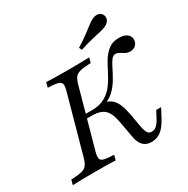

<svg xmlns="http://www.w3.org/2000/svg" viewBox="-177 -906 1045 1069"><g transform="rotate(-30 345.5 -372.0)"><path d="M497.6 11.3Q464.5 11.3 445.2 -7.3Q425.8 -25.8 418.5 -62.9L399.2 -169.4Q391.9 -211.3 378.6 -235.9Q365.3 -260.5 342.3 -271.4Q319.4 -282.3 280.6 -282.3H238.7L245.2 -308.1H295.2Q347.6 -308.1 381.9 -328.2Q416.1 -348.4 438.7 -379.4Q461.3 -410.5 478.6 -445.6Q496 -480.6 514.9 -511.7Q533.9 -542.7 560.5 -562.5Q587.1 -582.3 627.4 -582.3Q658.9 -582.3 677.4 -569Q696 -555.6 696 -532.3Q696 -512.1 681.9 -498.4Q667.7 -484.7 646.8 -484.7Q628.2 -484.7 614.9 -492.3Q601.6 -500 589.9 -507.3Q578.2 -514.5 565.3 -514.5Q550 -514.5 537.5 -497.2Q525 -479.8 511.7 -452.4Q498.4 -425 480.6 -394.8Q462.9 -364.5 437.5 -339.5Q412.1 -314.5 375.8 -301.6L381.5 -311.3Q409.7 -303.2 426.6 -286.7Q443.5 -270.2 454 -242.7Q464.5 -215.3 471.8 -174.2L487.1 -87.1Q492.7 -61.3 501.2 -49.6Q509.7 -37.9 525 -37.9Q542.7 -37.9 556.5 -49.6Q570.2 -61.3 583.1 -85.5L607.3 -130.6H638.7L607.3 -71.8Q583.9 -28.2 557.7 -8.5Q531.5 11.3 497.6 11.3ZM-4.8 0 4 -31.5Q48.4 -33.1 71.4 -38.7Q94.4 -44.4 105.2 -58.5Q116.1 -72.6 124.2 -100.8L226.6 -470.2Q234.7 -499.2 231.9 -512.9Q229 -526.6 208.9 -532.7Q188.7 -538.7 146 -539.5L154 -571Q175.8 -570.2 210.9 -569.4Q246 -568.5 290.3 -568.5Q333.1 -568.5 369.8 -569.4Q406.5 -570.2 430.6 -571L421.8 -539.5Q377.4 -537.9 354.4 -532.3Q331.5 -526.6 320.6 -512.9Q309.7 -499.2 301.6 -470.2L199.2 -100.8Q191.1 -71.8 194 -57.7Q196.8 -43.5 216.9 -38.3Q237.1 -33.1 279.8 -31.5L271 0Q249.2 -1.6 213.3 -2Q177.4 -2.4 135.5 -2.4Q90.3 -2.4 54.4 -2Q18.5 -1.6 -4.8 0ZM416.1 -627.4 408.1 -645.2Q449.2 -671 476.2 -691.1Q503.2 -711.3 521.8 -725.8Q540.3 -740.3 555.6 -747.6Q576.6 -757.3 594 -753.6Q611.3 -750 619.4 -733.1Q626.6 -716.9 619.4 -701.6Q612.1 -686.3 591.9 -675.8Q575.8 -668.5 552.4 -663.3Q529 -658.1 496.4 -650.4Q463.7 -642.7 416.1 -627.4Z"/></g></svg>

Font: Playfair 12pt Light
Style: Italic
Weight: 300
Italic angle: -15.6°
Designer: Claus Eggers Sørensen
Foundry: Claus Eggers Sørensen
Version: Version 2.000;gftools[0.9.28]